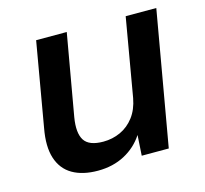

<svg xmlns="http://www.w3.org/2000/svg" viewBox="-84 -620 778 727"><g transform="rotate(-15 305.5 -257.0)"><path d="M215 12Q155 12 115.5 -11Q76 -34 61 -80.5Q46 -127 59 -197L116 -526H236L180 -207Q170 -147 188.5 -118Q207 -89 263 -89Q299 -89 330.5 -103.5Q362 -118 384 -147Q406 -176 414 -219L467 -526H587L495 0H389L394 -80Q366 -37 320 -12.5Q274 12 215 12Z"/></g></svg>

Font: DM Sans 9pt SemiBold
Style: Italic
Weight: 600
Italic angle: -10°
Version: Version 4.004;gftools[0.9.30]